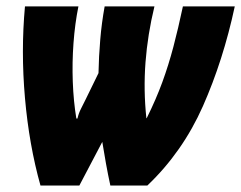

<svg xmlns="http://www.w3.org/2000/svg" viewBox="-20 -573 745 593"><path d="M105 0Q69.8 -125.5 57.1 -270.3Q44.4 -415 57.1 -553.2H222.2Q211.4 -500 207 -439.9Q202.6 -379.9 204.8 -320.1Q207 -260.3 215.8 -207H219.2Q223.1 -223.6 230.2 -237.3Q237.3 -251 244.1 -265.1L284.2 -347.2Q285.2 -398.9 289.6 -450.4Q293.9 -502 303.2 -553.2H457Q436 -466.8 429.4 -380.6Q422.9 -294.4 432.1 -208H433.1Q461.9 -266.1 481.2 -318.8Q500.5 -371.6 515.4 -428Q530.3 -484.4 544.9 -553.2H705.1Q669.4 -386.7 606.7 -245.1Q543.9 -103.5 435.1 0H320.8Q313.5 -33.7 307.4 -67.4Q301.3 -101.1 295.9 -134.8L225.1 0Z"/></svg>

Font: Open Sans Condensed ExtraBold
Style: Italic
Weight: 800
Width: 3
Italic angle: -12°
Designer: Monotype Design Team
Foundry: Monotype Imaging Inc.
Version: Version 3.003; ttfautohint (v1.8.4)